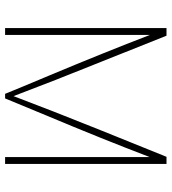

<svg xmlns="http://www.w3.org/2000/svg" viewBox="20 -693 673 753"><g transform="rotate(90 356.5 -316.5)"><path d="M117 -568V0H90V-633H120Q164 -523 223 -375Q297 -192 357 -33Q414 -184 490 -373Q550 -521 595 -633H623V0H596V-567Q525 -381 431 -157Q394 -68 366 0H348Q325 -57 285 -152L277 -171Q185 -391 117 -568Z"/></g></svg>

Font: Tajawal ExtraLight
Style: Regular
Weight: 275
Designer: Boutros Fonts
Foundry: Created by Boutros International 2017
Version: Version 1.700